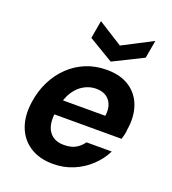

<svg xmlns="http://www.w3.org/2000/svg" viewBox="-139 -861 879 979"><g transform="rotate(20 300.5 -372.0)"><path d="M259 12Q185 12 134 -21Q83 -54 61 -113Q39 -172 51 -250Q60 -311 86 -363Q112 -415 152.5 -453.5Q193 -492 244 -512.5Q295 -533 355 -533Q430 -533 479 -500.5Q528 -468 548 -411Q568 -354 556 -282Q556 -270 552.5 -256Q549 -242 545 -228H143L157 -310H427Q432 -347 421.5 -372.5Q411 -398 389.5 -411Q368 -424 336 -424Q303 -424 272 -407Q241 -390 219 -356.5Q197 -323 187 -271L182 -242Q175 -198 183.5 -166Q192 -134 216 -116Q240 -98 277 -98Q317 -98 341.5 -112Q366 -126 383 -150H520Q498 -105 459 -68Q420 -31 369 -9.5Q318 12 259 12ZM536 -756 519 -659 358 -579 224 -659 241 -756 374 -672Z"/></g></svg>

Font: DM Sans 10pt
Style: Bold Italic
Weight: 700
Italic angle: -10°
Version: Version 4.004;gftools[0.9.30]